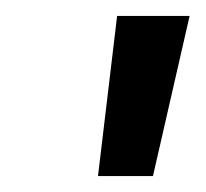

<svg xmlns="http://www.w3.org/2000/svg" viewBox="-20 -775 258 241"><path d="M103 -554 127 -755H218L172 -554Z"/></svg>

Font: DM Sans 24pt Medium
Style: Italic
Weight: 500
Italic angle: -10°
Designer: Colophon Foundry, Jonny Pinhorn
Foundry: Colophon Foundry
Version: Version 4.004;gftools[0.9.30]